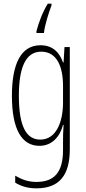

<svg xmlns="http://www.w3.org/2000/svg" viewBox="-20 -786 470 1048"><path d="M261 -756V-766H241C213 -722 191 -662 179 -616V-606H220C223 -645 247 -720 261 -756ZM201 -539C94 -539 45 -437 45 -263C45 -78 100 10 195 10C263 10 306 -38 324 -104H327C324 -65 324 -37 324 -8V33C324 156 275 207 179 207C135 207 101 195 63 173V211C97 232 135 242 179 242C305 242 361 169 361 29V-529H332L327 -445H324C306 -496 271 -539 201 -539ZM205 -504C290 -504 324 -423 324 -317V-226C324 -125 289 -24 200 -24C122 -24 83 -99 83 -263C83 -409 116 -504 205 -504Z"/></svg>

Font: Noto Sans Gurmukhi UI ExtraCondensed ExtraLight
Style: Regular
Weight: 200
Width: 2
Designer: Jelle Bosma - Monotype Design Team
Foundry: Monotype Imaging Inc.
Version: Version 2.004